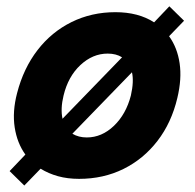

<svg xmlns="http://www.w3.org/2000/svg" viewBox="-20 -548 607 599"><path d="M55.8 30.8 10 -14.2 59.2 -65.8Q33.3 -101.7 25.8 -150.8Q18.3 -200 33.3 -257.5Q53.3 -335 97.1 -391.7Q140.8 -448.3 203.3 -479.2Q265.8 -510 340 -510Q411.7 -510 460.8 -478.3L508.3 -528.3L554.2 -483.3L507.5 -435Q533.3 -399.2 540.4 -350.4Q547.5 -301.7 533.3 -242.5Q515 -165 471.2 -108.3Q427.5 -51.7 365 -20.8Q302.5 10 226.7 10Q190.8 10 160.8 1.7Q130.8 -6.7 106.7 -21.7ZM175 -177.5 360.8 -369.2Q342.5 -380.8 315.8 -380.8Q269.2 -380.8 230.8 -345Q192.5 -309.2 178.3 -250Q168.3 -209.2 175 -177.5ZM250.8 -119.2Q297.5 -119.2 335.4 -155.4Q373.3 -191.7 388.3 -250Q398.3 -294.2 391.7 -322.5L205.8 -130.8Q225 -119.2 250.8 -119.2Z"/></svg>

Font: Funnel Sans ExtraBold
Style: Italic
Weight: 800
Italic angle: -14.036°
Version: Version 1.000; Beta; Release 5; Build 24; ttfautohint (v1.8.